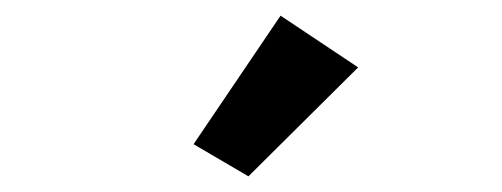

<svg xmlns="http://www.w3.org/2000/svg" viewBox="-20 -727 640 245"><path d="M297 -502 227 -543 338 -707 437 -641Z"/></svg>

Font: Inconsolata Expanded ExtraBold
Style: Regular
Weight: 800
Width: 7
Monospace: yes
Designer: Raph Levien, Cyreal, Brenton Simpson
Foundry: Raph Levien, Cyreal, Google
Version: Version 3.001; ttfautohint (v1.8.2.53-6de2)